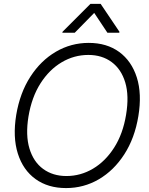

<svg xmlns="http://www.w3.org/2000/svg" viewBox="-20 -958 766 988"><path d="M319.8 9.8Q227.1 9.8 162.8 -36.6Q98.6 -83 71.8 -167.7Q44.9 -252.4 63.5 -366.7Q82.5 -480 136.2 -563.2Q189.9 -646.5 267.8 -691.9Q345.7 -737.3 436.5 -737.3Q529.3 -737.3 593.3 -690.7Q657.2 -644 684.1 -559.3Q710.9 -474.6 691.9 -359.9Q673.3 -247.1 619.6 -163.8Q565.9 -80.6 488.5 -35.4Q411.1 9.8 319.8 9.8ZM321.8 -52.2Q395 -52.2 458.7 -90.1Q522.5 -127.9 567.6 -198.7Q612.8 -269.5 628.9 -368.2Q645 -465.3 624.5 -533.7Q604 -602.1 554.4 -638.7Q504.9 -675.3 434.6 -675.3Q361.3 -675.3 297.4 -637.5Q233.4 -599.6 188.2 -528.8Q143.1 -458 126.5 -358.4Q110.8 -262.2 131.6 -193.6Q152.3 -125 202.1 -88.6Q252 -52.2 321.8 -52.2ZM532.7 -789.6 464.8 -891.6 364.7 -789.6H300.8L301.8 -794.4L445.3 -938H498L594.7 -794.4L593.8 -789.6Z"/></svg>

Font: Inter Tight Light
Style: Italic
Weight: 300
Italic angle: -9.39999°
Designer: Rasmus Andersson
Foundry: rsms
Version: Version 3.004